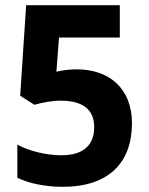

<svg xmlns="http://www.w3.org/2000/svg" viewBox="-20 -803 575 742"><path d="M222 -81C401 -81 490 -175 490 -327C490 -459 404 -535 277 -535C239 -535 219 -530 198 -526L208 -658H443V-783H81L58 -433L113 -398C140 -406 180 -414 214 -414C302 -414 344 -378 344 -312C344 -240 300 -203 217 -203C158 -203 91 -220 47 -244V-116C91 -94 157 -81 222 -81Z"/></svg>

Font: Noto Sans Kannada UI SemiCondensed
Style: Bold
Weight: 700
Width: 4
Designer: Jelle Bosma - Monotype Design Team
Foundry: Monotype Imaging Inc.
Version: Version 2.005